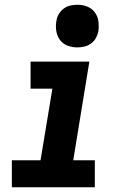

<svg xmlns="http://www.w3.org/2000/svg" viewBox="-20 -790 540 810"><path d="M30 0V-114H151L201 -416H109V-530H357L289 -114H380V0ZM306 -590Q285 -590 265 -597.5Q245 -605 233 -621.5Q221 -638 217.5 -659Q214 -680 218 -702Q220 -717 228 -730.5Q236 -744 248.5 -753.5Q261 -763 276.5 -766.5Q292 -770 306 -770Q328 -770 347.5 -762.5Q367 -755 379.5 -738.5Q392 -722 395 -701Q398 -680 395 -658Q392 -643 384.5 -629.5Q377 -616 364 -606.5Q351 -597 336 -593.5Q321 -590 306 -590Z"/></svg>

Font: Iosevka Slab Heavy Oblique
Style: Regular
Weight: 900
Italic angle: -9°
Monospace: yes
Designer: Belleve Invis
Foundry: Belleve Invis
Version: Version 11.1.1; ttfautohint (v1.8.3)